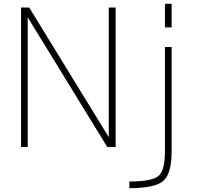

<svg xmlns="http://www.w3.org/2000/svg" viewBox="-20 -772 1053 1011"><path d="M848.6 -524.4H883.8V24.4Q883.8 141.6 840.3 180.2Q796.9 218.8 661.1 218.8V183.6Q782.2 183.6 815.4 153.8Q848.6 124 848.6 24.4ZM848.6 -627.9V-752H883.8V-627.9ZM126 -680.7V2H90.8V-732.4H133.8L552.7 -49.8V-732.4H588.9V2H544.9Z"/></svg>

Font: Gen Shin Gothic ExtraLight
Style: Regular
Weight: 100
Designer: [Source Han Sans]
Ryoko NISHIZUKA  (kana & ideographs); Paul D. Hunt (Latin, Greek & Cyrillic); Wenlong ZHANG  (bopomofo
Version: Version 1.002.20150607